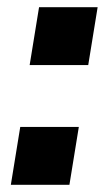

<svg xmlns="http://www.w3.org/2000/svg" viewBox="-20 -511 300 531"><path d="M62 -331 88 -491H250L224 -331ZM10 0 36 -160H198L172 0Z"/></svg>

Font: Nunito Sans 12pt ExtraBold
Style: Italic
Weight: 800
Italic angle: -9°
Designer: Vernon Adams
Foundry: Vernon Adams
Version: Version 3.101;gftools[0.9.27]